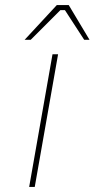

<svg xmlns="http://www.w3.org/2000/svg" viewBox="-20 -737 373 757"><path d="M77 -580 204 -717H251L333 -580H312L236 -697H218L101 -580ZM95 0 187 -523H209L117 0Z"/></svg>

Font: Tomorrow Thin
Style: Italic
Weight: 250
Italic angle: -10°
Designer: Tony de Marco, Monica Rizzolli
Foundry: Just in Type
Version: Version 2.002